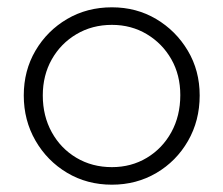

<svg xmlns="http://www.w3.org/2000/svg" viewBox="-20 -495 611 525"><path d="M286 10Q218 10 163.5 -22.5Q109 -55 77 -110.5Q45 -166 45 -234Q45 -302 77 -356.5Q109 -411 163.5 -443Q218 -475 286 -475Q353 -475 407 -443Q461 -411 493.5 -356.5Q526 -302 526 -234Q526 -165 494 -109.5Q462 -54 407.5 -22Q353 10 286 10ZM286 -38Q339 -38 381.5 -63.5Q424 -89 448.5 -133.5Q473 -178 473 -235Q473 -290 448.5 -333Q424 -376 381.5 -401.5Q339 -427 286 -427Q232 -427 189 -401.5Q146 -376 121.5 -332.5Q97 -289 97 -234Q97 -178 121.5 -133.5Q146 -89 189 -63.5Q232 -38 286 -38Z"/></svg>

Font: Outfit ExtraLight
Style: Regular
Weight: 200
Designer: Rodrigo Fuenzalida
Foundry: fragTYPE
Version: Version 1.100; ttfautohint (v1.8.4.7-5d5b);gftools[0.9.27]